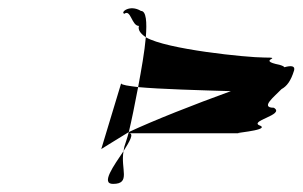

<svg xmlns="http://www.w3.org/2000/svg" viewBox="-20 -658 747 474"><path d="M287 -624C303 -636 305 -594 323 -594C320 -584 327 -575 340 -566C343 -604 341 -631 328 -631C300 -648 276 -627 287 -624ZM230 -290C230 -290 257 -307 298 -332C305 -361 313 -401 321 -443C297 -446 281 -448 279 -452ZM340 -566C337 -531 329 -486 321 -443C373 -438 479 -435 550 -433C459 -400 360 -361 298 -332C294 -316 289 -303 287 -296C286 -292 286 -289 285 -285C300 -309 312 -329 298 -329H575C540 -329 643 -335 624 -347C588 -359 686 -374 656 -392C621 -392 658 -420 675 -438C688 -445 698 -458 706 -484C709 -495 700 -497 682 -492C681 -494 677 -496 670 -498C610 -510 685 -516 632 -516C590 -516 391 -536 340 -566ZM259 -204C304 -204 277 -241 285 -285C261 -249 228 -204 259 -204Z"/></svg>

Font: bitstorm
Style: maxextobl
Weight: 400
Version: Version 0.2